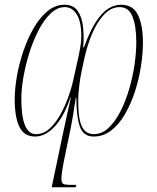

<svg xmlns="http://www.w3.org/2000/svg" viewBox="-20 -566 664 810"><path d="M490 -546Q542 -546 562.5 -502Q583 -458 583 -387Q583 -340 574.5 -285.5Q566 -231 549 -179Q532 -127 507 -84Q482 -41 449 -15.5Q416 10 375 10Q331 10 316.5 -33.5Q302 -77 302 -155H300Q298 -142 294 -117Q290 -92 286 -67.5Q282 -43 279 -29L247 126Q244 142 241.5 160.5Q239 179 239 186Q239 205 246.5 209.5Q254 214 282 214H302L299 224H198L251 -28Q254 -42 259.5 -67Q265 -92 270.5 -117Q276 -142 279 -155H277Q251 -76 211.5 -33Q172 10 128 10Q82 10 62 -30.5Q42 -71 42 -148Q42 -190 51 -242.5Q60 -295 78 -348.5Q96 -402 121.5 -446.5Q147 -491 180 -518.5Q213 -546 252 -546Q289 -546 307 -521Q325 -496 330 -455Q335 -414 331 -366H334Q360 -437 386 -476Q412 -515 438 -530.5Q464 -546 490 -546ZM485 -536Q449 -536 419.5 -505Q390 -474 369 -424.5Q348 -375 336 -320L324 -264Q319 -241 314.5 -205.5Q310 -170 310 -140Q310 -80 319 -50Q328 -20 343 -10Q358 0 375 0Q410 0 438 -26.5Q466 -53 488 -96Q510 -139 525 -190.5Q540 -242 547.5 -293.5Q555 -345 555 -387Q555 -456 539 -496Q523 -536 485 -536ZM253 -536Q222 -536 194 -509.5Q166 -483 143.5 -440Q121 -397 104.5 -345Q88 -293 79 -242Q70 -191 70 -149Q70 0 132 0Q163 0 188.5 -23Q214 -46 234 -81.5Q254 -117 268 -156Q282 -195 289 -228L311 -327Q316 -350 319.5 -372Q323 -394 323 -414Q323 -474 304 -505Q285 -536 253 -536Z"/></svg>

Font: Noto Serif Display ExtraCondensed Thin
Style: Italic
Weight: 100
Width: 2
Italic angle: -12°
Designer: Monotype Design Team
Foundry: Monotype Imaging Inc.
Version: Version 2.009